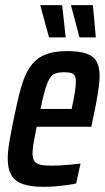

<svg xmlns="http://www.w3.org/2000/svg" viewBox="-20 -716 407 744"><path d="M149 8Q98 8 67 -3.5Q36 -15 23 -39Q10 -63 10 -100Q10 -129 16.5 -167.5Q23 -206 33 -254Q47 -325 61 -375Q75 -425 96.5 -456.5Q118 -488 152 -503Q186 -518 240 -518Q287 -518 314.5 -508.5Q342 -499 354 -478Q366 -457 366 -423Q366 -404 362.5 -378Q359 -352 353.5 -321.5Q348 -291 340 -255L334 -225H122Q115 -189 110.5 -164Q106 -139 106 -121Q106 -102 113.5 -91.5Q121 -81 137.5 -77.5Q154 -74 180 -74Q193 -74 213 -75Q233 -76 254 -78Q275 -80 292 -82L275 -5Q261 -2 240 1Q219 4 195.5 6Q172 8 149 8ZM137 -294H258L261 -311Q267 -337 270.5 -361Q274 -385 274 -399Q274 -415 269 -423Q264 -431 254.5 -433.5Q245 -436 229 -436Q209 -436 195.5 -431.5Q182 -427 173 -413Q164 -399 155.5 -370.5Q147 -342 137 -294ZM170 -571 137 -692 136 -696H221L234 -575V-571ZM288 -571 256 -692 255 -696H340L351 -575V-571Z"/></svg>

Font: Saira ExtraCondensed SemiBold
Style: Italic
Weight: 600
Width: 2
Italic angle: -12°
Designer: Hector Gatti with collaboration of the Omnibus-Type team
Foundry: Omnibus-Type
Version: Version 1.101